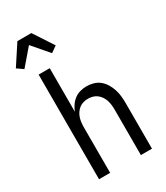

<svg xmlns="http://www.w3.org/2000/svg" viewBox="-272 -1072 1008 1168"><g transform="rotate(-30 231.5 -488.0)"><path d="M64 0V-735H142V-429Q150 -450 163 -469Q176 -488 194.5 -502Q213 -516 235.5 -522Q258 -528 280 -528Q305 -528 329 -521Q353 -514 371.5 -498.5Q390 -483 403 -461.5Q416 -440 423.5 -416.5Q431 -393 433.5 -368.5Q436 -344 436 -320V0H358V-320Q358 -337 356 -353.5Q354 -370 349 -385.5Q344 -401 334.5 -415Q325 -429 312 -439Q299 -449 283 -453.5Q267 -458 250 -458Q233 -458 217 -453.5Q201 -449 188 -439Q175 -429 165.5 -415Q156 -401 151 -385.5Q146 -370 144 -353.5Q142 -337 142 -320V0ZM6 -807 -37 -837 54 -976H152L243 -837L200 -807L103 -920Z"/></g></svg>

Font: Iosevka NFM
Style: Regular
Weight: 400
Monospace: yes
Designer: Belleve Invis
Foundry: Belleve Invis
Version: Version 29.0.4; ttfautohint (v1.8.4);Nerd Fonts 3.3.0